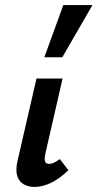

<svg xmlns="http://www.w3.org/2000/svg" viewBox="-20 -731 385 758"><path d="M116 7Q92 7 73.5 -3.5Q55 -14 48 -36.5Q41 -59 49 -95L124 -421H227L159 -124Q155 -106 157.5 -95Q160 -84 174 -84Q182 -84 191.5 -88Q201 -92 216 -103L250 -59Q216 -26 182 -9.5Q148 7 116 7ZM155 -505 230 -711H345L226 -505Z"/></svg>

Font: Ysabeau Office
Style: Bold Italic
Weight: 700
Italic angle: -12°
Designer: Christian Thalmann (Catharsis Fonts)
Version: Version 2.001;gftools[0.9.30]; featfreeze: tnum,lnum,ss02